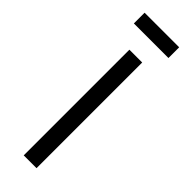

<svg xmlns="http://www.w3.org/2000/svg" viewBox="-276 -835 848 848"><g transform="rotate(45 148.0 -411.5)"><path d="M256 -823V-756H40V-823ZM188 -660V0H108V-660Z"/></g></svg>

Font: Elaine Sans
Style: Regular
Weight: 400
Designer: Wei Huang
Foundry: Wei Huang
Version: Version 2.001;December 24, 2019;FontCreator 12.0.0.2547 64-b